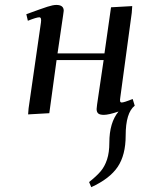

<svg xmlns="http://www.w3.org/2000/svg" viewBox="-20 -464 585 787"><path d="M87.9 -405.8Q151.9 -429.2 174.6 -436.5Q197.3 -443.8 210.9 -443.8Q241.2 -443.8 241.2 -419.9Q241.2 -418.9 238.8 -401.9L215.8 -245.1H408.2L435.1 -434.1L522 -439L520 -411.1L473.1 -64.9Q471.2 -53.7 472.4 -48.8Q473.6 -43.9 479 -43.9Q488.3 -43.9 523.9 -58.1L532.2 -30.8Q495.1 -1.5 495.1 91.8Q495.1 171.4 462.4 220Q429.7 268.6 354 303.2L345.2 282.2Q375.5 258.3 392.3 238.5Q409.2 218.8 418.7 189.9Q428.2 161.1 428.2 121.1Q428.2 38.6 465.8 -6.8Q425.3 6.8 405.8 6.8Q389.2 6.8 382.6 1Q376 -4.9 376 -17.1Q376 -21.5 377.9 -35.2L404.8 -217.8H211.9L182.1 0L95.2 4.9L97.2 -20L147.9 -372.1Q150.9 -393.1 141.1 -393.1Q129.9 -393.1 94.2 -378.9Z"/></svg>

Font: Dehuti Alt
Style: Bold-Italic
Weight: 700
Version: Version 1.2